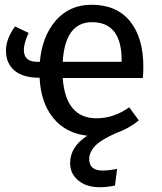

<svg xmlns="http://www.w3.org/2000/svg" viewBox="-20 -559 678 805"><path d="M581 -279Q581 -256 579 -232H243Q255 -63 385 -63Q456 -63 522 -109L562 -54Q518 -19 469 -2Q403 27 378.5 53Q354 79 354 108Q354 156 410 156Q437 156 471 149L462 219Q427 226 399 226Q342 226 308 197.5Q274 169 274 125Q274 56 346 10Q256 0 203.5 -64Q151 -128 146 -233H145Q76 -233 40.5 -263.5Q5 -294 5 -347Q5 -396 43 -448L100 -421Q80 -377 80 -351Q80 -300 134 -300H147Q157 -408 214.5 -473.5Q272 -539 364 -539Q469 -539 525 -470Q581 -401 581 -279ZM490 -300V-306Q490 -466 366 -466Q253 -466 243 -300Z"/></svg>

Font: Fira Sans
Style: Regular
Weight: 400
Designer: Carrois Corporate & Edenspiekermann AG
Foundry: Carrois Corporate GbR & Edenspiekermann AG
Version: Version 4.106;PS 004.106;hotconv 1.0.70;makeotf.lib2.5.58329